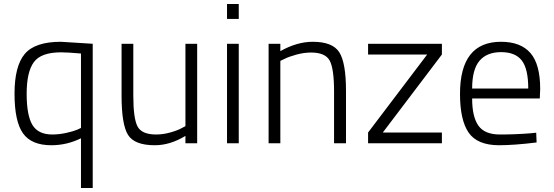

<svg xmlns="http://www.w3.org/2000/svg" viewBox="-20 -720 2783 965"><path d="M238 10Q138 10 95.5 -50Q53 -110 53 -249Q53 -388 104.5 -449Q156 -510 286 -510L446 -500V225H387V-25Q316 10 238 10ZM287 -457Q186 -457 150 -407.5Q114 -358 114 -249Q114 -140 143 -92Q172 -44 243 -44Q277 -44 313 -52Q349 -60 368 -68L387 -77V-451Q319 -457 287 -457Z M912 -500H971V0H912V-37Q835 10 758 10Q656 10 623.5 -42Q591 -94 591 -239V-500H650V-240Q650 -124 671.5 -84Q693 -44 765 -44Q800 -44 837 -54.5Q874 -65 893 -76L912 -86Z M1121 0V-500H1180V0ZM1121 -625V-700H1180V-625Z M1389 0H1330V-500H1389V-463Q1473 -510 1552 -510Q1652 -510 1685.5 -457Q1719 -404 1719 -263V0H1659V-260Q1659 -375 1637 -415.5Q1615 -456 1543 -456Q1508 -456 1469.5 -445.5Q1431 -435 1410 -424L1389 -414Z M1830 -446V-500H2201V-446L1904 -54H2201V0H1830V-54L2127 -446Z M2645 -50 2675 -53 2677 -4Q2564 10 2486 10Q2378 9 2335 -54Q2292 -117 2292 -248Q2292 -510 2498 -510Q2597 -510 2646 -453.5Q2695 -397 2695 -273L2693 -225H2353Q2353 -133 2384.5 -88.5Q2416 -44 2492.5 -44Q2569 -44 2645 -50ZM2353 -275H2635Q2635 -374 2602.5 -416Q2570 -458 2498.5 -458Q2427 -458 2390 -414.5Q2353 -371 2353 -275Z"/></svg>

Font: Titillium Web
Style: Light
Weight: 300
Version: Version 1.001;PS 57.000;hotconv 1.0.70;makeotf.lib2.5.55311